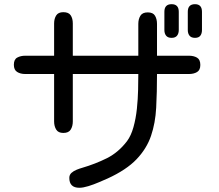

<svg xmlns="http://www.w3.org/2000/svg" viewBox="-20 -847 1040 913"><path d="M795.9 -667Q778.3 -667 770 -677.2Q761.7 -687.5 761.7 -704.1V-791Q761.7 -827.1 795.9 -827.1Q830.1 -827.1 830.1 -791V-704.1Q830.1 -687.5 821.8 -677.2Q813.5 -667 795.9 -667ZM907.2 -667Q889.6 -667 881.3 -677.2Q873 -687.5 873 -704.1V-791Q873 -827.1 907.2 -827.1Q940.4 -827.1 940.4 -791V-704.1Q940.4 -687.5 932.6 -677.2Q924.8 -667 907.2 -667ZM357.4 45.9Q309.6 45.9 309.6 -1Q309.6 -15.6 319.8 -24.9Q330.1 -34.2 344.7 -40Q359.4 -45.9 370.1 -48.8Q433.6 -67.4 488.3 -94.7Q543 -122.1 584 -175.8Q603.5 -202.1 614.7 -242.7Q626 -283.2 630.9 -329.6Q635.7 -376 636.7 -419.9Q637.7 -463.9 637.7 -495.1H326.2V-269.5Q326.2 -247.1 316.4 -231Q306.6 -214.8 281.2 -214.8Q256.8 -214.8 247.1 -231Q237.3 -247.1 237.3 -269.5V-495.1H99.6Q77.1 -495.1 61.5 -504.9Q45.9 -514.6 45.9 -539.1Q45.9 -564.5 62 -573.2Q78.1 -582 99.6 -582H237.3V-735.4Q237.3 -757.8 247.1 -773.4Q256.8 -789.1 281.2 -789.1Q306.6 -789.1 316.4 -773.9Q326.2 -758.8 326.2 -735.4V-582H637.7V-733.4Q637.7 -755.9 647.5 -772Q657.2 -788.1 682.6 -788.1Q708 -788.1 717.3 -772Q726.6 -755.9 726.6 -733.4V-582H878.9Q901.4 -582 917 -572.8Q932.6 -563.5 932.6 -538.1Q932.6 -513.7 917 -504.4Q901.4 -495.1 878.9 -495.1H726.6Q726.6 -408.2 722.7 -335Q718.8 -261.7 698.2 -201.2Q677.7 -140.6 629.4 -89.8Q581.1 -39.1 491.2 2Q475.6 8.8 450.7 19.5Q425.8 30.3 400.4 38.1Q375 45.9 357.4 45.9Z"/></svg>

Font: Kosugi Maru
Style: Regular
Weight: 400
Designer: MOTOYA
Version: Version 4.002